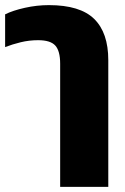

<svg xmlns="http://www.w3.org/2000/svg" viewBox="-20 -570 488 750"><path d="M215 160V-321Q215 -371 196 -392Q177 -413 129 -413Q94 -413 61 -405Q28 -397 0 -386V-514Q30 -529 77 -539.5Q124 -550 171 -550Q293 -550 348 -496Q403 -442 403 -335V160Z"/></svg>

Font: Kanit
Style: Bold
Weight: 700
Designer: Katatrad Team
Foundry: CadsonDemak
Version: Version 2.000; ttfautohint (v1.8.3)